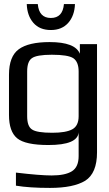

<svg xmlns="http://www.w3.org/2000/svg" viewBox="-20 -700 536 940"><path d="M24 -334Q24 -424 72 -459Q120 -494 223 -494Q348 -494 371 -437V-484H455V46Q455 148 397 185Q339 220 225 220Q124 220 58 209V145Q176 159 233 159Q299 159 332 138.5Q365 118 365 64V-52Q360 10 217 10Q104 10 64 -23Q24 -56 24 -137ZM365 -131V-350Q365 -397 339 -415Q313 -432 234 -432Q159 -432 136 -415Q113 -399 113 -350V-131Q113 -81 137 -66Q160 -50 236 -50Q303 -50 334 -67Q365 -84 365 -131ZM347 -680Q345 -623 314 -588Q283 -553 229 -553Q174 -553 143.5 -588Q113 -623 111 -680H165Q171 -612 229 -612Q287 -612 293 -680Z"/></svg>

Font: Gamestation Display
Style: Regular
Weight: 400
Designer: Jonas Hecksher
Foundry: Jonas Hecksher, Playtypeª, e-types AS
Version: Version 1.003